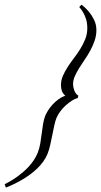

<svg xmlns="http://www.w3.org/2000/svg" viewBox="-94 -765 439 836"><path d="M244.6 -338.4Q231.9 -335 218.3 -326.2Q204.6 -317.4 191.7 -305.7Q178.7 -293.9 168.5 -280Q158.2 -266.1 152.3 -252.4Q147 -239.7 142.6 -219.7Q138.2 -199.7 133.8 -177.2Q129.4 -154.8 124.5 -133.1Q119.6 -111.3 112.8 -94.7Q105.5 -76.7 93.8 -60.8Q82 -44.9 67.9 -31.2Q53.7 -17.6 38.1 -6.1Q22.5 5.4 7.3 14.6Q-28.3 36.1 -68.4 51.8L-73.7 37.1Q-43 22 -15.1 1.5Q-3.4 -7.3 9 -18.1Q21.5 -28.8 32.7 -41.3Q43.9 -53.7 53.5 -68.1Q63 -82.5 69.8 -98.6Q77.6 -118.2 81.3 -139.9Q85 -161.6 87.6 -183.3Q90.3 -205.1 93.5 -225.1Q96.7 -245.1 103.5 -262.2Q107.9 -272.5 116 -285.2Q124 -297.9 135.3 -310.1Q146.5 -322.3 160.4 -332.5Q174.3 -342.8 190.4 -348.6Q179.7 -356.9 175.5 -368.9Q171.4 -380.9 171.4 -394Q171.4 -415 179.9 -434.8Q188.5 -454.6 201.2 -474.1Q213.9 -493.7 228.8 -513.2Q243.7 -532.7 256.3 -553.2Q269 -573.7 277.6 -595.7Q286.1 -617.7 286.1 -642.6Q286.1 -664.6 280.8 -681.4Q275.4 -698.2 268.6 -710Q260.7 -723.6 251 -734.4L260.7 -744.6Q260.7 -744.6 271 -736.3Q281.2 -728 293.5 -713.4Q305.7 -698.7 315.7 -678.5Q325.7 -658.2 325.7 -634.3Q325.7 -610.4 318.1 -588.1Q310.5 -565.9 299.3 -545.2Q288.1 -524.4 274.9 -505.4Q261.7 -486.3 250.5 -468.3Q239.3 -450.2 231.7 -432.9Q224.1 -415.5 224.1 -398.9Q224.1 -393.6 225.3 -386.5Q226.6 -379.4 229.2 -372.1Q231.9 -364.7 236.3 -358.4Q240.7 -352.1 247.1 -348.6Z"/></svg>

Font: Dynalight
Style: Regular
Weight: 400
Version: Version 1.000